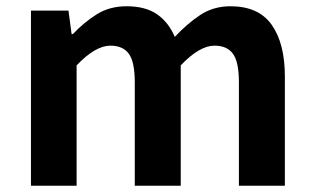

<svg xmlns="http://www.w3.org/2000/svg" viewBox="-20 -594 1004 614"><path d="M79 -560H199L209 -485H213Q248 -522 289 -548Q330 -574 385 -574Q445 -574 482 -548.5Q519 -523 539 -476Q577 -517 619.5 -545.5Q662 -574 717 -574Q807 -574 849 -514.5Q891 -455 891 -349V0H744V-331Q744 -396 725 -422Q706 -448 666 -448Q618 -448 558 -385V0H411V-331Q411 -396 392 -422Q373 -448 333 -448Q285 -448 225 -385V0H79Z"/></svg>

Font: SpoqaHanSansJP-Bold
Style: Regular
Weight: 700
Designer: [Source Han Sans]
Ryoko NISHIZUKA  (kana & ideographs); Paul D. Hunt (Latin, Greek & Cyrillic); Wenlong ZHANG  (bopomofo
Foundry: Spoqa (http://bi.spoqa.com)
Version: Version 1.002.20150607